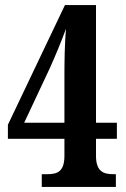

<svg xmlns="http://www.w3.org/2000/svg" viewBox="-20 -734 496 754"><path d="M144 0H435V-50H425C388 -50 357 -59 357 -122V-189H439V-252H357V-714H235L11 -244V-189H233V-122C233 -59 204 -50 166 -50H144ZM75 -252 175 -465C196 -511 224 -579 239 -621C234 -559 233 -496 233 -438V-252Z"/></svg>

Font: Noto Serif Myanmar ExtraCondensed
Style: Bold
Weight: 700
Width: 2
Designer: Ben Mitchell and the Monotype Design Team
Foundry: Monotype Imaging Inc.
Version: Version 2.106